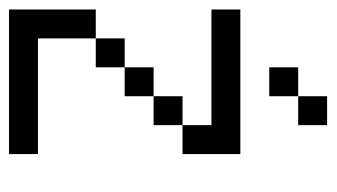

<svg xmlns="http://www.w3.org/2000/svg" viewBox="-176 -552 728 415"><g transform="rotate(90 187.5 -344.0)"><path d="M0 -437.5V-500H62.5V-437.5ZM62.5 -437.5V-500H125V-437.5ZM125 -437.5V-500H187.5V-437.5ZM187.5 -437.5V-500H250V-437.5ZM250 -437.5V-500H312.5V-437.5ZM250 -375V-437.5H312.5V-375ZM187.5 -312.5V-375H250V-312.5ZM125 -250V-312.5H187.5V-250ZM62.5 -187.5V-250H125V-187.5ZM0 -125V-187.5H62.5V-125ZM0 -62.5V-125H62.5V-62.5ZM0 0V-62.5H62.5V0ZM62.5 0V-62.5H125V0ZM125 0V-62.5H187.5V0ZM187.5 0V-62.5H250V0ZM250 0V-62.5H312.5V0ZM125 -562.5V-625H187.5V-562.5ZM187.5 -625V-687.5H250V-625Z"/></g></svg>

Font: AprilSans
Style: Regular
Weight: 400
Designer: typesprite
Version: Version 1.001;PS 001.001;hotconv 1.0.88;makeotf.lib2.5.64775